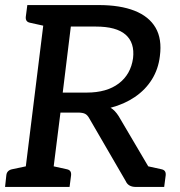

<svg xmlns="http://www.w3.org/2000/svg" viewBox="-20 -739 713 759"><path d="M72 0 161 -719H370Q455 -719 512 -696.5Q569 -674 595 -629.5Q621 -585 612 -517Q606 -466 580.5 -425Q555 -384 513 -355.5Q471 -327 417 -313Q426 -308 434 -299.5Q442 -291 449 -280L614 0H517Q487 0 477 -23L333 -271Q326 -284 316.5 -289Q307 -294 287 -294H219L182 0ZM228 -373H323Q402 -373 449.5 -409Q497 -445 506 -509Q513 -570 476.5 -602Q440 -634 359 -634H260ZM528 0 491 -98 551 -85ZM0 0 5 -46Q6 -56 12 -62Q18 -68 28 -70L99 -85L101 0ZM189 -719 167 -634 99 -649Q89 -651 85 -657Q81 -663 82 -673L88 -719ZM154 0 176 -85 244 -70Q254 -68 258 -62Q262 -56 261 -46L255 0ZM528 0 550 -85 618 -70Q628 -68 632 -62Q636 -56 635 -46L629 0Z"/></svg>

Font: Aleo Medium
Style: Italic
Weight: 500
Italic angle: -7°
Designer: Alessio Laiso
Foundry: Alessio Laiso
Version: Version 2.001;gftools[0.9.29]